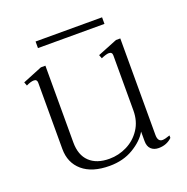

<svg xmlns="http://www.w3.org/2000/svg" viewBox="-110 -682 776 795"><g transform="rotate(-20 278.5 -284.5)"><path d="M422 -550H129V-579H422ZM517 -24V-13Q493 10 458 10Q437 10 424.5 -2Q412 -14 412 -37V-79Q392 -44 347 -17Q302 10 242 10Q165 10 123 -26Q81 -62 81 -123V-415Q81 -430 67 -430Q53 -430 33 -420L27 -436L113 -471H133V-133Q133 -77 164 -47.5Q195 -18 251 -18Q292 -18 329 -36.5Q366 -55 389 -90Q412 -125 412 -172V-415Q412 -430 397 -430Q386 -430 363 -420L357 -436L444 -471H463V-46Q463 -16 484 -16Q495 -16 517 -24Z"/></g></svg>

Font: Taviraj ExtraLight
Style: Regular
Weight: 200
Designer: Katatrad Team
Foundry: CadsonDemak
Version: Version 1.030